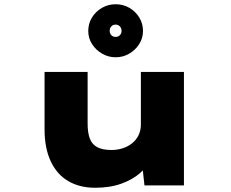

<svg xmlns="http://www.w3.org/2000/svg" viewBox="-20 -874 1087 905"><path d="M429 11Q355 11 301.5 -20.5Q248 -52 219 -114Q190 -176 190 -265V-535H393V-292Q393 -248 403.5 -220.5Q414 -193 439 -180Q464 -167 506 -167Q533 -167 558 -175Q583 -183 602.5 -198.5Q622 -214 633 -236.5Q644 -259 644 -287V-535H847V0H661L649 -108L687 -120Q675 -89 640.5 -58.5Q606 -28 552.5 -8.5Q499 11 429 11ZM525 -604Q491 -604 461.5 -621Q432 -638 414 -666Q396 -694 396 -728Q396 -763 413.5 -791.5Q431 -820 460.5 -837Q490 -854 525 -854Q561 -854 590 -837Q619 -820 636.5 -791.5Q654 -763 654 -728Q654 -694 636 -666Q618 -638 589 -621Q560 -604 525 -604ZM525 -700Q537 -700 545 -708Q553 -716 553 -728Q553 -741 545 -749.5Q537 -758 525 -758Q513 -758 505 -750Q497 -742 497 -729Q497 -716 505 -708Q513 -700 525 -700Z"/></svg>

Font: Lexend Zetta Black
Style: Regular
Weight: 900
Designer: Bonnie Shaver-Troup, Thomas Jockin
Foundry: Lexend
Version: Version 1.007